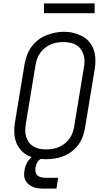

<svg xmlns="http://www.w3.org/2000/svg" viewBox="-20 -934 640 1136"><path d="M251 8Q222 8 193.5 2.5Q165 -3 141 -16Q117 -29 99.5 -50.5Q82 -72 73.5 -98.5Q65 -125 64.5 -154.5Q64 -184 69 -213L126 -558Q131 -584 140.5 -609.5Q150 -635 166.5 -657.5Q183 -680 205.5 -697.5Q228 -715 253.5 -725Q279 -735 305.5 -740.5Q332 -746 358 -746Q388 -746 416 -739Q444 -732 468 -719Q492 -706 509.5 -684.5Q527 -663 535.5 -636.5Q544 -610 544.5 -580.5Q545 -551 540 -522L483 -177Q479 -151 469.5 -125.5Q460 -100 443.5 -77.5Q427 -55 404 -37.5Q381 -20 355.5 -10Q330 0 303.5 4Q277 8 251 8ZM252 -50Q272 -50 291 -53Q310 -56 328.5 -64Q347 -72 363 -84.5Q379 -97 391 -113.5Q403 -130 409.5 -149Q416 -168 419 -187L476 -532Q480 -552 480 -572Q480 -592 474.5 -610Q469 -628 457.5 -643.5Q446 -659 430 -668.5Q414 -678 394.5 -681.5Q375 -685 355 -685Q336 -685 317 -682Q298 -679 280 -671Q262 -663 245.5 -650Q229 -637 217.5 -620.5Q206 -604 199.5 -585.5Q193 -567 190 -548L133 -203Q130 -184 129.5 -164Q129 -144 134.5 -125.5Q140 -107 151 -92Q162 -77 178 -67.5Q194 -58 213 -54Q232 -50 252 -50ZM239 182Q222 182 206.5 180Q191 178 176.5 172.5Q162 167 150.5 157.5Q139 148 131.5 135Q124 122 123 106Q122 90 125 74Q128 52 138.5 31.5Q149 11 166.5 -4Q184 -19 206 -25.5Q228 -32 249 -32L244 0Q234 0 223.5 5Q213 10 206 18.5Q199 27 195.5 37Q192 47 190 57Q188 70 190.5 83Q193 96 202 104Q211 112 223.5 115Q236 118 249 118H324L314 182ZM240 -856V-914H540V-856Z"/></svg>

Font: Iosevka Curly Slab LtExObl
Style: Regular
Weight: 300
Width: 7
Italic angle: -9°
Monospace: yes
Designer: Belleve Invis
Foundry: Belleve Invis
Version: Version 11.1.0; ttfautohint (v1.8.3)